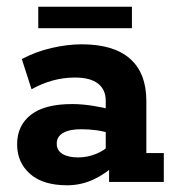

<svg xmlns="http://www.w3.org/2000/svg" viewBox="-20 -542 524 572"><path d="M180 10Q108 10 69.5 -24Q31 -58 31 -112Q31 -168 72 -200Q113 -232 195 -232Q223 -232 255.5 -227Q288 -222 312 -215L295 -203V-242Q295 -275 272 -293Q249 -311 203 -311Q169 -311 136.5 -302Q104 -293 74 -276L45 -366Q86 -388 133.5 -399Q181 -410 223 -410Q319 -410 367.5 -367Q416 -324 416 -241V-86H468V0H305V-66L323 -52Q295 -24 258 -7Q221 10 180 10ZM213 -73Q240 -73 266 -83.5Q292 -94 306 -110L295 -78V-171L312 -143Q290 -151 267 -154Q244 -157 222 -157Q187 -157 168 -146Q149 -135 149 -114Q149 -94 166 -83.5Q183 -73 213 -73ZM94 -458V-522H373V-458Z"/></svg>

Font: Rokkitt SemiBold
Style: Bold
Weight: 700
Version: Version 3.103